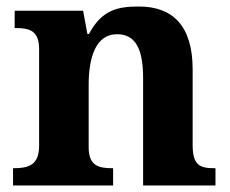

<svg xmlns="http://www.w3.org/2000/svg" viewBox="-20 -569 707 589"><path d="M20 0H327V-53H324C280 -53 252 -62 252 -118V-309C252 -391 273 -464 339 -464C398 -464 419 -415 419 -329V0H641V-53H638C593 -53 571 -62 571 -124V-356C571 -491 509 -549 406 -549C343 -549 293 -540 253 -465H248L235 -536H25V-483H28C72 -483 100 -474 100 -418V-122C100 -62 67 -53 22 -53H20Z"/></svg>

Font: Noto Nastaliq Urdu
Style: Bold
Weight: 700
Designer: Monotype Design Team (Patrick Giasson: type design, Kamal Mansour: OpenType code, Glenda Bellarosa). Updated by Simon Co
Foundry: Monotype Imaging Inc., Simon Cozens
Version: Version 3.009